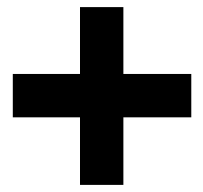

<svg xmlns="http://www.w3.org/2000/svg" viewBox="-20 -560 570 540"><path d="M16 -230H205V-40H327V-230H518V-352H327V-540H205V-352H16Z"/></svg>

Font: TitilliumText22L
Style: 999 wt
Weight: 900
Designer: Campivisivi
Foundry: Campivisivi
Version: 1.000